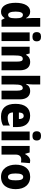

<svg xmlns="http://www.w3.org/2000/svg" viewBox="1453 -2269 826 3772"><g transform="rotate(90 1866.0 -383.0)"><path d="M209 10C269 10 301 -13 334 -59H342L371 0H505V-760H334V-595C334 -566 337 -525 340 -482H335C306 -536 266 -563 208 -563C103 -563 35 -458 35 -277C35 -97 102 10 209 10ZM270 -130C232 -130 208 -177 208 -278C208 -373 231 -420 270 -420C320 -420 339 -378 339 -290V-263C338 -170 319 -130 270 -130Z M701 -776C643 -776 611 -751 611 -691C611 -632 645 -607 701 -607C758 -607 792 -632 792 -691C792 -751 760 -776 701 -776ZM787 -553H616V0H787Z M1196 -563C1132 -563 1087 -536 1059 -484H1050L1030 -553H898V0H1069V-250C1069 -370 1083 -417 1136 -417C1179 -417 1190 -379 1190 -306V0H1361V-360C1361 -493 1298 -563 1196 -563Z M1640 -630V-760H1469V0H1640V-250C1640 -363 1653 -417 1711 -417C1745 -417 1761 -380 1761 -306V0H1932V-360C1932 -493 1867 -563 1767 -563C1706 -563 1663 -539 1637 -485H1628C1635 -525 1640 -574 1640 -630Z M2252 -562C2104 -562 2020 -463 2020 -274C2020 -86 2106 10 2268 10C2341 10 2396 -2 2446 -30V-164C2392 -133 2348 -121 2291 -121C2223 -121 2190 -156 2189 -225H2476V-310C2476 -474 2392 -562 2252 -562ZM2257 -436C2295 -436 2319 -405 2319 -341H2190C2192 -410 2219 -436 2257 -436Z M2649 -776C2591 -776 2559 -751 2559 -691C2559 -632 2593 -607 2649 -607C2706 -607 2740 -632 2740 -691C2740 -751 2708 -776 2649 -776ZM2735 -553H2564V0H2735Z M3136 -563C3079 -563 3032 -513 3009 -465H3001L2976 -553H2847V0H3017V-276C3017 -357 3057 -387 3117 -387C3142 -387 3158 -385 3171 -381L3185 -557C3168 -561 3152 -563 3136 -563Z M3696 -278C3696 -460 3599 -563 3457 -563C3292 -563 3215 -444 3215 -278C3215 -120 3297 10 3455 10C3626 10 3696 -123 3696 -278ZM3388 -277C3388 -378 3409 -426 3456 -426C3506 -426 3523 -377 3523 -278C3523 -178 3506 -127 3456 -127C3408 -127 3388 -179 3388 -277Z"/></g></svg>

Font: Noto Sans Georgian Condensed Black
Style: Regular
Weight: 900
Width: 3
Designer: Monotype Design Team, Akaki Razmadze
Foundry: Google LLC
Version: Version 2.005